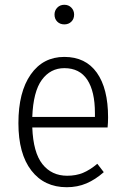

<svg xmlns="http://www.w3.org/2000/svg" viewBox="-20 -772 523 803"><path d="M430 -239H115Q119 -134 157.5 -85.5Q196 -37 261 -37Q298 -37 327 -49Q356 -61 387 -87L414 -52Q379 -21 341.5 -5Q304 11 259 11Q165 11 111 -59Q57 -129 57 -257Q57 -387 108.5 -460.5Q160 -534 249 -534Q338 -534 385 -468Q432 -402 432 -281Q432 -259 430 -239ZM377 -299Q377 -390 345 -438.5Q313 -487 249 -487Q191 -487 155 -438Q119 -389 115 -283H377ZM290 -711Q290 -693 278.5 -681.5Q267 -670 249 -670Q231 -670 219.5 -681.5Q208 -693 208 -711Q208 -728 219.5 -740Q231 -752 249 -752Q267 -752 278.5 -740Q290 -728 290 -711Z"/></svg>

Font: Fira Sans Condensed Light
Style: Regular
Weight: 300
Width: 3
Designer: bBox Type GmbH & Carrois Corporate GbR & Edenspiekermann AG
Foundry: bBox Type GmbH & Carrois Corporate GbR & Edenspiekermann AG
Version: Version 4.301